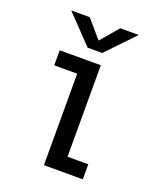

<svg xmlns="http://www.w3.org/2000/svg" viewBox="-129 -765 708 847"><g transform="rotate(20 225.0 -341.5)"><path d="M263.9 -70.6H361.3V0H178.7V-429.4H70.9V-500H263.9ZM375.3 -682.6 251.3 -553H182.6L58.6 -682.6H145.3L217.4 -598.9L288.6 -682.6Z"/></g></svg>

Font: League Mono Thin Condensed
Style: Regular
Weight: 100
Width: 1
Designer: Tyler Finck
Foundry: The League of Moveable Type / Tyler Finck
Version: Version 2.300;RELEASE